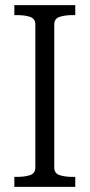

<svg xmlns="http://www.w3.org/2000/svg" viewBox="-20 -730 350 750"><path d="M118 -75V-635Q118 -657 97.5 -664Q77 -671 46 -671H36V-710H274V-671H264Q233 -671 212.5 -664Q192 -657 192 -635V-75Q192 -53 212.5 -46Q233 -39 264 -39H274V0H36V-39H46Q77 -39 97.5 -46Q118 -53 118 -75Z"/></svg>

Font: Roboto Serif 28pt Condensed Light
Style: Regular
Weight: 300
Width: 3
Designer: Greg Gazdowicz
Foundry: Commercial Type
Version: Version 1.008